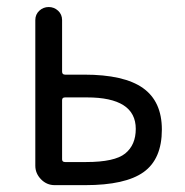

<svg xmlns="http://www.w3.org/2000/svg" viewBox="-20 -540 540 560"><path d="M161.1 -248V-75.2Q161.1 -67.4 169.9 -67.4H231.4Q314.5 -67.4 345.2 -92.3Q376 -117.2 376 -164.1Q376 -255.9 233.4 -255.9H169.9Q161.1 -255.9 161.1 -248ZM139.6 0Q116.2 0 99.6 -17.1Q83 -34.2 83 -56.6V-481.4Q83 -498 94.7 -508.8Q106.4 -519.5 122.1 -519.5Q137.7 -519.5 149.4 -508.8Q161.1 -498 161.1 -481.4V-331.1Q161.1 -322.3 169.9 -322.3H225.6Q341.8 -322.3 397 -283.2Q452.1 -244.1 452.1 -162.1Q452.1 -76.2 398.9 -38.1Q345.7 0 228.5 0Z"/></svg>

Font: Rounded Mgen+ 2m regular
Style: Regular
Weight: 400
Designer: [Source Han Sans]
Ryoko NISHIZUKA  (kana & ideographs); Paul D. Hunt (Latin, Greek & Cyrillic); Wenlong ZHANG  (bopomofo
Version: Version 1.059.20150602